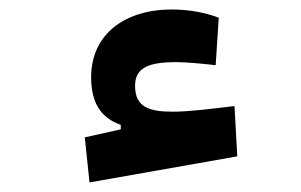

<svg xmlns="http://www.w3.org/2000/svg" viewBox="-20 -363 626 399"><path d="M166 16.1 473.1 -38.1 467.3 -142.6C425.8 -137.7 374.5 -130.9 339.4 -130.9C290 -130.9 260.7 -140.1 260.7 -184.6C260.7 -221.2 286.6 -233.9 346.7 -233.9C367.2 -233.9 402.8 -230.5 428.2 -227.5L434.6 -326.2C408.2 -336.4 373.5 -343.3 336.9 -343.3C240.2 -343.3 169.4 -292.5 169.4 -202.6C169.4 -149.9 189 -118.2 231 -103.5V-94.2L156.2 -77.6Z"/></svg>

Font: Cascadia Code NF SemiBold
Style: Regular
Weight: 600
Monospace: yes
Designer: Aaron Bell
Foundry: Saja Typeworks
Version: Version 2404.023